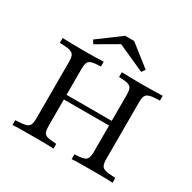

<svg xmlns="http://www.w3.org/2000/svg" viewBox="-166 -926 1092 1092"><g transform="rotate(30 379.5 -380.0)"><path d="M439.5 0V-31.5Q477.4 -33.1 496.4 -38.3Q515.3 -43.5 521.8 -57.7Q528.2 -71.8 528.2 -100.8V-470.2Q528.2 -499.2 522.6 -513.3Q516.9 -527.4 498 -533.1Q479 -538.7 439.5 -539.5V-571Q459.7 -570.2 493.5 -569.4Q527.4 -568.5 567.7 -568.5Q615.3 -568.5 651.2 -569.4Q687.1 -570.2 708.1 -571V-539.5Q664.5 -538.7 643.5 -533.1Q622.6 -527.4 616.1 -513.3Q609.7 -499.2 609.7 -470.2V-100.8Q609.7 -72.6 616.1 -58.1Q622.6 -43.5 643.5 -38.3Q664.5 -33.1 708.1 -31.5V0Q687.1 -1.6 651.2 -2Q615.3 -2.4 567.7 -2.4Q527.4 -2.4 493.5 -2Q459.7 -1.6 439.5 0ZM50.8 0V-31.5Q95.2 -33.1 116.1 -38.3Q137.1 -43.5 143.5 -58.1Q150 -72.6 150 -100.8V-470.2Q150 -499.2 143.5 -513.3Q137.1 -527.4 116.1 -533.1Q95.2 -538.7 50.8 -539.5V-571Q71.8 -570.2 108.1 -569.4Q144.4 -568.5 191.1 -568.5Q232.3 -568.5 266.1 -569.4Q300 -570.2 320.2 -571V-539.5Q280.6 -538.7 261.7 -533.1Q242.7 -527.4 237.1 -513.3Q231.5 -499.2 231.5 -470.2V-100.8Q231.5 -72.6 237.1 -58.1Q242.7 -43.5 261.7 -38.3Q280.6 -33.1 320.2 -31.5V0Q300 -1.6 266.1 -2Q232.3 -2.4 191.1 -2.4Q143.5 -2.4 107.7 -2Q71.8 -1.6 50.8 0ZM200.8 -271.8V-302.4H558.1V-271.8ZM219.4 -627.4 204.8 -650 352.4 -759.7H411.3L550 -650.8L533.9 -627.4L332.3 -717.7L371.8 -716.1Z"/></g></svg>

Font: Playfair 12pt
Style: Regular
Weight: 400
Designer: Claus Eggers Sørensen
Foundry: Claus Eggers Sørensen
Version: Version 2.000;gftools[0.9.28]